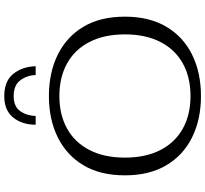

<svg xmlns="http://www.w3.org/2000/svg" viewBox="-51 -895 961 899"><g transform="rotate(-90 429.5 -445.5)"><path d="M295 -759Q295 -822 328.5 -864Q362 -906 429 -906Q499 -906 533 -864Q567 -822 569 -759H528Q526 -800 503 -831Q480 -862 429 -862Q380 -862 358.5 -831Q337 -800 336 -759ZM429 15Q320 15 236 -26.5Q152 -68 105 -147.5Q58 -227 58 -341Q58 -456 105 -535Q152 -614 236 -655.5Q320 -697 429 -697Q539 -697 623 -655.5Q707 -614 754 -535Q801 -456 801 -341Q801 -227 754 -147.5Q707 -68 623 -26.5Q539 15 429 15ZM429 -34Q517 -34 582 -70Q647 -106 682.5 -175Q718 -244 718 -341Q718 -438 682.5 -507Q647 -576 582 -612Q517 -648 429 -648Q342 -648 277 -612Q212 -576 176.5 -507Q141 -438 141 -341Q141 -244 176.5 -175Q212 -106 277 -70Q342 -34 429 -34Z"/></g></svg>

Font: Montagu Slab 16pt Light
Style: Regular
Weight: 300
Designer: Florian Karsten
Foundry: Florian Karsten
Version: Version 1.000; ttfautohint (v1.8.3)